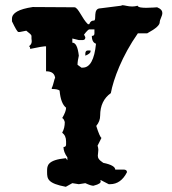

<svg xmlns="http://www.w3.org/2000/svg" viewBox="-20 -730 660 738"><path d="M161 -73V-68C161 -42 164 -25 233 -12L258 -26L283 -22L308 -26C323 -19 333 -16 339 -16C363 -22 367 -28 367 -32C367 -34 366 -36 366 -37C366 -38 366 -38 367 -38L398 -22H403C431 -22 453 -38 468 -68C468 -74 465 -77 458 -78H423C423 -89 407 -98 377 -104C359 -116 356 -123 356 -132C356 -138 358 -145 358 -154C358 -159 357 -164 355 -170L370 -200C366 -202 359 -217 350 -246C360 -258 365 -271 365 -286C365 -324 379 -353 406 -372C416 -426 449 -515 510 -602H546C581 -621 594 -634 594 -645C594 -655 604 -668 604 -680C604 -688 599 -696 584 -702C581 -702 562 -700 543 -700C527 -700 511 -701 509 -708C502 -706 495 -705 488 -705C472 -705 459 -710 451 -710C448 -710 447 -708 445 -708L366 -698C335 -698 353 -651 341 -651C332 -651 327 -647 323 -637H318C296 -657 281 -702 266 -702L106 -703C52 -695 26 -680 26 -658V-648C39 -621 47 -607 51 -607H56L81 -612C94 -602 101 -596 101 -592V-582C101 -579 102 -575 102 -572C102 -565 100 -558 91 -552C94 -552 96 -549 96 -542C129 -549 148 -552 152 -552H157V-456C179 -456 190 -447 192 -430C189 -430 186 -405 179 -392V-388C194 -388 204 -386 209 -382C212 -349 220 -327 234 -316C234 -306 229 -293 219 -276C222 -276 226 -271 229 -261C229 -246 226 -232 219 -220C229 -212 234 -202 234 -186V-175C234 -168 231 -165 224 -165C224 -152 229 -139 239 -125V-114L233 -122C162 -115 161 -93 161 -73ZM303 -597C313 -610 320 -617 323 -617H343V-602C343 -595 340 -592 333 -592C333 -575 339 -565 349 -562C343 -501 326 -470 298 -470H293L278 -481C278 -491 280 -503 283 -516C279 -550 271 -566 258 -566V-582L283 -576H298C305 -576 308 -580 308 -587ZM318 -536C312 -536 309 -533 308 -526V-516C321 -521 328 -527 328 -532V-536Z"/></svg>

Font: GNUTypewriter
Style: Standard
Weight: 400
Version: Version 001.000